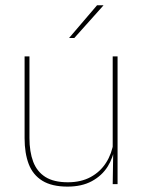

<svg xmlns="http://www.w3.org/2000/svg" viewBox="-20 -700 548 730"><path d="M92 -485.5V-175.5Q92 -123 106.2 -85.2Q120.5 -47.5 152.5 -27.2Q184.5 -7 238 -7Q288 -7 324.5 -26.8Q361 -46.5 383.2 -81.2Q405.5 -116 412 -160.5L421 -141.5H415.5Q411 -101 389.2 -66.5Q367.5 -32 329.2 -11.2Q291 9.5 237 9.5Q177 9.5 141 -12.8Q105 -35 89.2 -76.2Q73.5 -117.5 73.5 -174.5V-485.5ZM427 -485.5V0H408.5L410.5 -127H408.5V-485.5ZM349 -680H373V-679L262.5 -555.5H243V-556Z"/></svg>

Font: Anek Telugu Thin
Style: Regular
Weight: 250
Version: Version 1.003